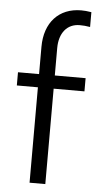

<svg xmlns="http://www.w3.org/2000/svg" viewBox="-54 -792 425 826"><g transform="rotate(5 158.5 -379.0)"><path d="M262 -694C277 -694 290 -693 307 -690V-754C289 -757 276 -758 263 -758C167 -758 106 -692 106 -587V-469H15V-412H106V0H174V-412H307V-469H174V-587C174 -653 208 -694 262 -694Z"/></g></svg>

Font: UULA Sans
Style: Regular
Weight: 400
Designer: Mohamed Gaber, Laura Garcia Mut
Foundry: Kief Type Foundry
Version: Version 3.006;hotconv 1.0.109;makeotfexe 2.5.65596